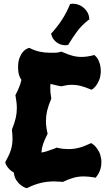

<svg xmlns="http://www.w3.org/2000/svg" viewBox="-20 -966 555 1012"><path d="M250 -445.8 249 -442.9Q234.9 -409.7 228.5 -382.6Q222.2 -355.5 222.2 -329.1Q222.2 -313.5 224.1 -297.9Q226.1 -282.2 230 -265.1L231 -261.2L229 -256.8Q214.8 -229 207.3 -207.3Q199.7 -185.5 198.2 -162.1Q208 -163.6 215.8 -165.5Q223.6 -167.5 231.2 -170.2Q238.8 -172.9 246.8 -175.8Q254.9 -178.7 265.1 -182.1Q267.6 -183.1 269.5 -183.8Q271.5 -184.6 273.9 -186L277.8 -188L282.2 -187Q298.8 -183.1 313.7 -181.6Q328.6 -180.2 341.8 -180.2Q369.6 -180.2 396 -187Q422.4 -193.8 454.1 -209L460 -211.9L464.8 -209Q465.3 -208.5 471.7 -204.1Q478 -199.7 486.1 -190.2Q494.1 -180.7 502 -165.8Q509.8 -150.9 513.2 -128.9Q514.2 -123.5 514.2 -118.7Q514.2 -113.8 514.2 -108.9Q514.2 -91.8 510.3 -78.1Q506.3 -64.5 501.5 -54.9Q496.6 -45.4 492.4 -40Q488.3 -34.7 487.8 -34.2L482.9 -28.8L477.1 -30.8Q461.9 -33.2 448.2 -34.7Q434.6 -36.1 421.9 -36.1Q393.1 -36.1 368.4 -29.3Q343.8 -22.5 314.9 -8.8L311 -6.8L308.1 -7.8Q296.9 -7.8 286.1 -8.8Q275.4 -9.8 265.1 -9.8Q228.5 -9.8 193.8 -1.5Q159.2 6.8 126 23.9L121.1 25.9L117.2 24.9Q118.7 25.4 109.9 22Q101.1 18.6 89.4 9.5Q77.6 0.5 66.7 -15.4Q55.7 -31.2 53.2 -56.2Q40 -63.5 31.5 -72Q22.9 -80.6 17.8 -87.9Q12.7 -95.2 10.7 -100.3Q8.8 -105.5 8.8 -106L7.8 -110.8L9.8 -115.2Q19 -131.8 25.9 -146.5Q32.7 -161.1 37.1 -175Q41.5 -189 43.7 -203.4Q45.9 -217.8 45.9 -234.9Q45.9 -254.9 43 -279.8L43.9 -286.1Q56.6 -316.9 62.7 -343.3Q68.8 -369.6 68.8 -396Q68.8 -411.1 66.9 -427Q64.9 -442.9 62 -460L61 -464.8L63 -467.8Q74.2 -489.7 81.5 -508.1Q88.9 -526.4 92.8 -544.9Q85.4 -554.7 80.3 -571Q75.2 -587.4 75.2 -610.8Q75.2 -642.1 83.3 -661.9Q91.3 -681.6 101.3 -692.9Q111.3 -704.1 119.6 -708Q127.9 -711.9 128.9 -711.9L133.8 -713.9L138.2 -711.9Q163.6 -699.2 189.5 -693.6Q215.3 -688 244.1 -688Q255.9 -688 271.5 -688.2Q287.1 -688.5 299.8 -692.9L304.2 -693.8L308.1 -691.9Q336.9 -679.2 360.6 -672.6Q384.3 -666 409.2 -666Q424.3 -666 439.7 -668.2Q455.1 -670.4 472.2 -674.8L478 -675.8L481.9 -671.9Q482.4 -671.4 487.3 -666.5Q492.2 -661.6 497.3 -651.9Q502.4 -642.1 506.8 -627.2Q511.2 -612.3 511.2 -591.8V-584Q509.8 -562 503.2 -545.7Q496.6 -529.3 489.3 -518.8Q481.9 -508.3 475.8 -502.9Q469.7 -497.6 469.2 -497.1L462.9 -493.2L457 -495.1Q428.2 -507.3 405.5 -513.2Q382.8 -519 359.9 -519Q346.2 -519 332.5 -517.1Q318.8 -515.1 303.2 -511.2L295.9 -512.2Q281.7 -514.6 270 -517.8Q258.3 -521 246.1 -523.9Q245.1 -516.6 245.1 -509.8Q245.1 -502.9 245.1 -496.1Q245.1 -485.4 246.3 -474.1Q247.6 -462.9 250 -450.2ZM451.2 -863.3 445.8 -860.4Q409.2 -831.5 385.7 -799.3Q362.3 -767.1 341.8 -733.4L339.8 -729.5L334 -728.5Q331.5 -728.5 329.1 -728Q326.7 -727.5 324.2 -727.5Q311.5 -727.5 299.6 -731.7Q287.6 -735.8 277.8 -743.2Q268.1 -750.5 261 -760.5Q253.9 -770.5 251 -782.7L249 -788.6L252.9 -792.5Q282.2 -824.7 306.2 -861.3Q330.1 -897.9 347.2 -939.5L350.1 -945.3H356Q358.4 -946.3 360.6 -946.3Q362.8 -946.3 365.2 -946.3Q381.3 -946.3 396.2 -940.2Q411.1 -934.1 422.9 -923.6Q434.6 -913.1 441.9 -899.2Q449.2 -885.3 450.2 -869.6Z"/></svg>

Font: Hanalei Fill
Style: Regular
Weight: 400
Version: Version 1.000